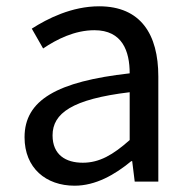

<svg xmlns="http://www.w3.org/2000/svg" viewBox="-20 -577 604 610"><path d="M217 13C284 13 345 -22 397 -65H400L408 0H483V-334C483 -468 427 -557 295 -557C208 -557 131 -518 81 -486L117 -423C160 -452 217 -481 280 -481C369 -481 392 -414 392 -344C161 -318 58 -259 58 -141C58 -43 126 13 217 13ZM243 -60C189 -60 147 -85 147 -147C147 -217 209 -262 392 -284V-132C339 -85 296 -60 243 -60Z"/></svg>

Font: Squished Noto Sans CJK JP Regular
Style: Regular
Weight: 400
Designer: Ryoko NISHIZUKA (kana & ideographs); Paul D. Hunt (Latin, Greek & Cyrillic); Wenlong ZHANG (bopomofo); Sandoll Communica
Foundry: Adobe Systems Incorporated
Version: Version 1.004;PS 1.004;hotconv 1.0.82;makeotf.lib2.5.63406